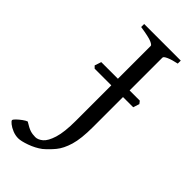

<svg xmlns="http://www.w3.org/2000/svg" viewBox="-346 -667 905 905"><g transform="rotate(45 106.5 -214.5)"><path d="M268 -301H11L0 -312Q3 -319 5.5 -328Q8 -337 11 -345H268L278 -332ZM271 -595Q238 -588 219 -579.5Q200 -571 200 -564V-101Q200 -23 186.5 22Q173 67 151 93.5Q129 120 104 141Q77 161 42 173.5Q7 186 -12 186Q-31 186 -49.5 178.5Q-68 171 -80.5 161Q-93 151 -93 146Q-93 141 -82 130.5Q-71 120 -58 110.5Q-45 101 -36 98Q-9 115 6.5 120Q22 125 41 125Q59 125 77.5 109.5Q96 94 109 52.5Q122 11 122 -65V-564Q122 -570 104 -578Q86 -586 27 -595V-615H271Z"/></g></svg>

Font: ChillKai
Style: Regular
Weight: 400
Designer: ChillType
Foundry: 寒蝉字型
Version: Version 2.000